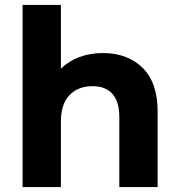

<svg xmlns="http://www.w3.org/2000/svg" viewBox="-20 -762 731 782"><path d="M622 -308V0H466V-284Q466 -348 438 -379.5Q410 -411 357 -411Q298 -411 263 -374.5Q228 -338 228 -266V0H72V-742H228V-482Q259 -513 303 -529.5Q347 -546 399 -546Q499 -546 560.5 -486Q622 -426 622 -308Z"/></svg>

Font: APTA Sans Regular
Style: Bold Italic
Weight: 700
Version: Version 7.200